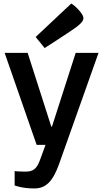

<svg xmlns="http://www.w3.org/2000/svg" viewBox="-20 -811 572 1075"><path d="M62 147V227.1C62 227.1 101.1 244.1 171.9 244.1C234.9 244.1 274.9 208 311 106.9L531.7 -515.1H403.8L271 -102.1H267.1L134.8 -515.1H5.9L185.1 0H234.9L203.1 86.9C186 131.8 168 149.9 123 149.9C84 149.9 62 147 62 147ZM230 -542C230 -542 364.7 -628.4 399.9 -653.8C456.5 -694.8 457 -710.9 427.7 -747.1C399.9 -780.8 378.9 -791 378.9 -791L179.7 -604Z"/></svg>

Font: Doppio One
Style: Regular
Weight: 400
Designer: Szymon Celej
Foundry: Sorkin Type Co
Version: Version 1.002